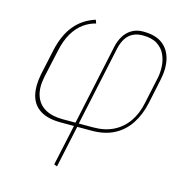

<svg xmlns="http://www.w3.org/2000/svg" viewBox="-107 -601 840 906"><g transform="rotate(15 313.0 -148.0)"><path d="M95 -314 68 -189Q56 -129 67 -85Q78 -41 115 -17Q152 7 216 7H281L238 206L253 212L297 7H367Q431 7 477 -17Q523 -41 552 -85Q581 -129 594 -189L619 -307Q632 -366 621 -411.5Q610 -457 576 -482.5Q542 -508 482 -508Q450 -508 426.5 -494Q403 -480 388.5 -456Q374 -432 368 -403L284 -10H220Q170 -10 136 -29Q102 -48 88.5 -86Q75 -124 86 -179L116 -316Q127 -368 148 -403.5Q169 -439 197.5 -459.5Q226 -480 257 -487L251 -504Q190 -485 151 -438Q112 -391 95 -314ZM370 -10H300L383 -398Q390 -429 403.5 -449.5Q417 -470 437.5 -480Q458 -490 485 -490Q530 -490 556.5 -472.5Q583 -455 595 -428Q607 -401 608.5 -371.5Q610 -342 605 -317L577 -186Q566 -131 538.5 -91.5Q511 -52 469 -31Q427 -10 370 -10Z"/></g></svg>

Font: Advent Pro Thin
Style: Italic
Weight: 250
Italic angle: -12°
Version: Version 3.000